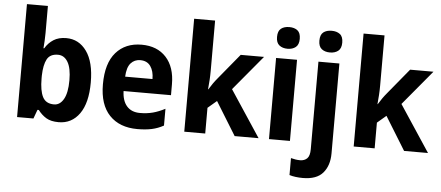

<svg xmlns="http://www.w3.org/2000/svg" viewBox="-60 -903 2957 1287"><g transform="rotate(5 1418.5 -260.0)"><path d="M213 -578Q213 -553 211.5 -524.5Q210 -496 208 -475H213Q235 -512 269.5 -534Q304 -556 355 -556Q440 -556 492 -483.5Q544 -411 544 -274Q544 -136 492 -63Q440 10 352 10Q300 10 268.5 -9Q237 -28 213 -60H204L182 0H72V-760H213ZM309 -440Q256 -440 235.5 -402Q215 -364 213 -291V-272Q213 -190 234.5 -148Q256 -106 311 -106Q351 -106 375.5 -149Q400 -192 400 -276Q400 -358 375.5 -399Q351 -440 309 -440Z M862 -556Q967 -556 1027 -490.5Q1087 -425 1087 -309V-236H768Q770 -170 801.5 -134.5Q833 -99 890 -99Q937 -99 976.5 -109.5Q1016 -120 1058 -142V-29Q1020 -8 978.5 1Q937 10 882 10Q762 10 694 -61Q626 -132 626 -269Q626 -411 689.5 -483.5Q753 -556 862 -556ZM862 -452Q823 -452 798 -424Q773 -396 770 -333H954Q954 -386 931 -419Q908 -452 862 -452Z M1338 -422Q1338 -389 1336 -359Q1334 -329 1331 -297H1333Q1347 -320 1360 -338.5Q1373 -357 1389 -376L1529 -546H1686L1491 -312L1697 0H1536L1398 -224L1338 -173V0H1197V-760H1338Z M1838 -760Q1872 -760 1893 -743.5Q1914 -727 1914 -687Q1914 -648 1892.5 -631Q1871 -614 1838 -614Q1804 -614 1782.5 -631Q1761 -648 1761 -687Q1761 -727 1782 -743.5Q1803 -760 1838 -760ZM1908 -546V0H1767V-546Z M2046 -687Q2046 -727 2067 -743.5Q2088 -760 2123 -760Q2157 -760 2178.5 -743.5Q2200 -727 2200 -687Q2200 -648 2178.5 -631Q2157 -614 2123 -614Q2089 -614 2067.5 -631Q2046 -648 2046 -687ZM2015 240Q1991 240 1967 237Q1943 234 1925 228V114Q1941 118 1955.5 120.5Q1970 123 1987 123Q2016 123 2034 105.5Q2052 88 2052 43V-546H2193V59Q2193 141 2150.5 190.5Q2108 240 2015 240Z M2478 -422Q2478 -389 2476 -359Q2474 -329 2471 -297H2473Q2487 -320 2500 -338.5Q2513 -357 2529 -376L2669 -546H2826L2631 -312L2837 0H2676L2538 -224L2478 -173V0H2337V-760H2478Z"/></g></svg>

Font: Noto Sans Gujarati UI SemiCondensed
Style: Bold
Weight: 700
Width: 4
Designer: Jelle Bosma - Monotype Design Team, Universal Thirst
Foundry: Monotype Imaging Inc.
Version: Version 2.106; ttfautohint (v1.8.4.7-5d5b)